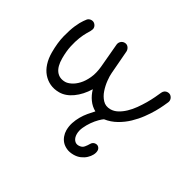

<svg xmlns="http://www.w3.org/2000/svg" viewBox="-97 -339 598 592"><g transform="rotate(30 202.0 -43.5)"><path d="M288.1 102.1Q288.1 109.9 283.7 118.2Q279.3 126.5 271.7 133.5Q264.2 140.6 253.4 145.3Q242.7 149.9 230 149.9Q215.3 149.9 204.6 145Q193.8 140.1 187 132.6Q180.2 125 176.8 115.2Q173.3 105.5 173.3 95.7Q173.3 81.1 177.7 67.6Q182.1 54.2 189 42.2Q195.8 30.3 204.6 19.8Q213.4 9.3 221.7 0.5Q206.5 -7.8 196.3 -22Q186 -36.1 180.7 -54.7Q163.6 -26.9 140.9 -10.7Q118.2 5.4 95.2 5.4Q76.7 5.4 62 -1.5Q47.4 -8.3 36.6 -20.8Q25.9 -33.2 20.3 -50.8Q14.6 -68.4 14.6 -90.3Q14.6 -124.5 21.2 -150.9Q27.8 -177.2 35.6 -195.1Q43.5 -212.9 50.3 -222.2Q57.1 -231.4 57.1 -231.4Q59.6 -234.4 63.2 -235.8Q66.9 -237.3 70.8 -237.3Q78.6 -237.3 83.7 -231.7Q88.9 -226.1 88.9 -218.8Q88.9 -215.8 87.6 -212.9Q86.4 -210 85 -207Q82.5 -202.6 77.1 -193.6Q71.8 -184.6 65.9 -169.9Q60.1 -155.3 55.7 -135.5Q51.3 -115.7 51.3 -90.3Q51.3 -61.5 62.7 -46.6Q74.2 -31.7 95.2 -31.7Q104 -31.7 115.5 -37.4Q127 -43 137.9 -54.7Q148.9 -66.4 157.2 -84.5Q165.5 -102.5 168 -127L175.3 -210.9Q176.3 -218.3 181.6 -223.1Q187 -228 194.3 -228Q202.6 -228 207.5 -221.9Q212.4 -215.8 212.4 -208L206.1 -127Q205.1 -116.7 206.8 -100.1Q208.5 -83.5 213.9 -67.4Q219.2 -51.3 230 -39.8Q240.7 -28.3 258.3 -28.3Q271 -28.3 283.2 -34.9Q295.4 -41.5 306.6 -52.2Q317.9 -63 327.4 -76.4Q336.9 -89.8 345 -103.5Q353 -117.2 358.9 -129.6Q364.7 -142.1 368.7 -150.9Q371.1 -156.2 375.5 -159.2Q379.9 -162.1 385.3 -162.1Q394 -162.1 398.9 -156.2Q403.8 -150.4 403.8 -143.6Q403.8 -139.6 402.3 -136.2Q400.4 -132.3 395.3 -120.8Q390.1 -109.4 381.6 -94.5Q373 -79.6 360.8 -63Q348.6 -46.4 333 -31.5Q317.4 -16.6 298.3 -5.9Q279.3 4.9 256.8 8.3Q252 11.2 243.4 19.8Q234.9 28.3 226.8 39.8Q218.8 51.3 212.9 64.2Q207 77.1 207 89.4Q207 102.1 213.1 109.9Q219.2 117.7 229 117.7Q241.2 117.7 247.6 110.1Q253.9 102.5 257.3 96.2Q262.7 86.4 272.9 86.4Q279.8 86.4 283.9 91.1Q288.1 95.7 288.1 102.1Z"/></g></svg>

Font: Sacramento
Style: Regular
Weight: 400
Designer: Astigmatic (AOETI)
Foundry: Astigmatic (AOETI)
Version: Version 1.000